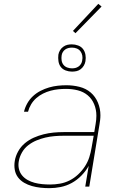

<svg xmlns="http://www.w3.org/2000/svg" viewBox="-20 -972 640 1000"><path d="M237 8Q214 8 191 5.5Q168 3 146.5 -3Q125 -9 106 -20Q87 -31 74 -48Q61 -65 57 -87.5Q53 -110 57 -134Q61 -159 74.5 -183.5Q88 -208 109.5 -226Q131 -244 156 -255Q181 -266 207 -272.5Q233 -279 259 -281.5Q285 -284 311 -284H471L478 -326Q480 -337 481 -348Q482 -359 482 -369V-370Q482 -401 470.5 -429Q459 -457 437 -475.5Q415 -494 385.5 -501.5Q356 -509 324 -509Q304 -509 284 -507Q264 -505 243.5 -499.5Q223 -494 204 -484.5Q185 -475 169 -461Q153 -447 142 -428.5Q131 -410 126 -390H105Q110 -412 122 -433.5Q134 -455 152 -471.5Q170 -488 191.5 -499Q213 -510 235.5 -516.5Q258 -523 280.5 -525.5Q303 -528 326 -528Q361 -528 394.5 -519.5Q428 -511 452.5 -490Q477 -469 490 -437.5Q503 -406 503 -372Q503 -359 501.5 -347Q500 -335 498 -323L445 0H424L442 -108Q427 -81 404 -57.5Q381 -34 353.5 -19Q326 -4 296 2Q266 8 237 8ZM241 -11Q266 -11 292 -15.5Q318 -20 342 -32Q366 -44 386.5 -63Q407 -82 422 -105Q437 -128 445 -153Q453 -178 457 -203L468 -265H311Q288 -265 264 -263Q240 -261 216.5 -255.5Q193 -250 170 -240.5Q147 -231 127 -215.5Q107 -200 94.5 -178Q82 -156 78 -133Q74 -112 78.5 -92.5Q83 -73 95 -58.5Q107 -44 124 -34.5Q141 -25 160 -20Q179 -15 199.5 -13Q220 -11 241 -11ZM355 -599Q338 -599 322 -605Q306 -611 296.5 -623.5Q287 -636 284.5 -653Q282 -670 284 -687Q286 -699 292.5 -710Q299 -721 309.5 -728.5Q320 -736 331 -738.5Q342 -741 354 -741Q371 -741 387 -735Q403 -729 412.5 -716.5Q422 -704 425 -687Q428 -670 425 -653Q423 -641 416.5 -630Q410 -619 400 -611.5Q390 -604 378.5 -601.5Q367 -599 355 -599ZM355 -616Q364 -616 372.5 -618Q381 -620 389 -625.5Q397 -631 402 -639.5Q407 -648 408 -657Q411 -670 408.5 -683Q406 -696 398.5 -705.5Q391 -715 379.5 -719.5Q368 -724 355 -724Q346 -724 337 -722Q328 -720 320 -714.5Q312 -709 307 -700.5Q302 -692 301 -683Q299 -670 301 -657Q303 -644 310.5 -634.5Q318 -625 330 -620.5Q342 -616 355 -616ZM373 -799 360 -811 492 -952 509 -938Z"/></svg>

Font: Iosevka Aile Thin
Style: Italic
Weight: 100
Italic angle: -9°
Designer: Belleve Invis
Foundry: Belleve Invis
Version: Version 31.1.0; ttfautohint (v1.8.4)